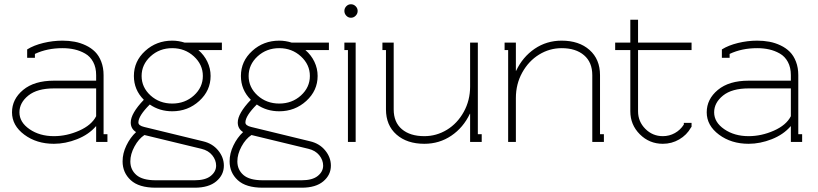

<svg xmlns="http://www.w3.org/2000/svg" viewBox="-20 -663 3820 897"><path d="M429.2 -120.1V-250H231.9Q153.8 -250 112.3 -216.6Q70.8 -183.1 70.8 -138.2Q70.8 -91.8 118.2 -59.3Q165.5 -26.9 231.9 -26.9Q291.5 -26.9 349.6 -52.5Q407.7 -78.1 429.2 -120.1ZM428.2 -73.2Q394.5 -34.2 340.1 -12.7Q285.6 8.8 231.9 8.8Q150.9 8.8 93.5 -33.9Q36.1 -76.7 36.1 -138.2Q36.1 -199.7 88.1 -242.9Q140.1 -286.1 231.9 -286.1H429.2V-312Q429.2 -347.7 415.3 -373.5Q401.4 -399.4 377.7 -412.8Q354 -426.3 327.9 -432.1Q301.8 -438 272 -438Q200.2 -438 143.1 -411.1V-393.1H106.9V-432.1Q137.2 -451.2 182.1 -462.2Q227.1 -473.1 272 -473.1Q301.8 -473.1 328.9 -468Q356 -462.9 381.1 -450.9Q406.2 -439 424.3 -420.9Q442.4 -402.8 453.1 -374.8Q463.9 -346.7 463.9 -312V-36.1H481.9V0H429.2V-73.2Z M654.8 -32.2Q627.9 -14.6 608.4 21.2Q588.9 57.1 588.9 90.8Q588.9 129.9 617.2 154.5Q645.5 179.2 707.5 179.2H889.6Q939.5 179.2 964.6 158.9Q989.7 138.7 989.7 110.8Q989.7 85 971.7 62.5Q953.6 40 920.9 32.2ZM626.5 -90.8Q626.5 -76.2 653.8 -69.8L928.7 -2.9Q972.7 7.3 999.3 39.8Q1025.9 72.3 1025.9 110.8Q1025.9 154.3 990.5 184.1Q955.1 213.9 889.6 213.9H707.5Q628.9 213.9 590.8 178.7Q552.7 143.6 552.7 90.8Q552.7 53.2 570.6 16.4Q588.4 -20.5 615.7 -45.9Q590.8 -61.5 590.8 -90.8Q590.8 -132.8 651.9 -196.8Q605.5 -243.2 605.5 -308.1Q605.5 -377 658.2 -425Q710.9 -473.1 784.7 -473.1Q814 -473.1 842.8 -463.9H1016.6V-429.2H906.7Q933.6 -406.2 948.7 -374.8Q963.9 -343.3 963.9 -308.1Q963.9 -239.7 910.9 -191.4Q857.9 -143.1 784.7 -143.1Q725.6 -143.1 679.7 -174.8Q626.5 -121.6 626.5 -90.8ZM784.7 -438Q725.1 -438 683.3 -399.7Q641.6 -361.3 641.6 -308.1Q641.6 -254.9 683.3 -217Q725.1 -179.2 784.7 -179.2Q844.2 -179.2 886 -217Q927.7 -254.9 927.7 -308.1Q927.7 -361.3 885.7 -399.7Q843.8 -438 784.7 -438Z M1154.8 -32.2Q1127.9 -14.6 1108.4 21.2Q1088.9 57.1 1088.9 90.8Q1088.9 129.9 1117.2 154.5Q1145.5 179.2 1207.5 179.2H1389.6Q1439.5 179.2 1464.6 158.9Q1489.7 138.7 1489.7 110.8Q1489.7 85 1471.7 62.5Q1453.6 40 1420.9 32.2ZM1126.5 -90.8Q1126.5 -76.2 1153.8 -69.8L1428.7 -2.9Q1472.7 7.3 1499.3 39.8Q1525.9 72.3 1525.9 110.8Q1525.9 154.3 1490.5 184.1Q1455.1 213.9 1389.6 213.9H1207.5Q1128.9 213.9 1090.8 178.7Q1052.7 143.6 1052.7 90.8Q1052.7 53.2 1070.6 16.4Q1088.4 -20.5 1115.7 -45.9Q1090.8 -61.5 1090.8 -90.8Q1090.8 -132.8 1151.9 -196.8Q1105.5 -243.2 1105.5 -308.1Q1105.5 -377 1158.2 -425Q1210.9 -473.1 1284.7 -473.1Q1314 -473.1 1342.8 -463.9H1516.6V-429.2H1406.7Q1433.6 -406.2 1448.7 -374.8Q1463.9 -343.3 1463.9 -308.1Q1463.9 -239.7 1410.9 -191.4Q1357.9 -143.1 1284.7 -143.1Q1225.6 -143.1 1179.7 -174.8Q1126.5 -121.6 1126.5 -90.8ZM1284.7 -438Q1225.1 -438 1183.3 -399.7Q1141.6 -361.3 1141.6 -308.1Q1141.6 -254.9 1183.3 -217Q1225.1 -179.2 1284.7 -179.2Q1344.2 -179.2 1386 -217Q1427.7 -254.9 1427.7 -308.1Q1427.7 -361.3 1385.7 -399.7Q1343.8 -438 1284.7 -438Z M1597.9 -589.6Q1588.9 -599.1 1588.9 -611.8Q1588.9 -624.5 1597.9 -633.8Q1606.9 -643.1 1619.6 -643.1Q1632.3 -643.1 1641.6 -633.8Q1650.9 -624.5 1650.9 -611.8Q1650.9 -599.1 1641.6 -589.6Q1632.3 -580.1 1619.6 -580.1Q1606.9 -580.1 1597.9 -589.6ZM1605.5 -429.2H1588.9V-463.9H1641.6V0H1605.5Z M1819.3 -463.9V-429.2V-151.9Q1819.3 -91.8 1857.7 -59.3Q1896 -26.9 1962.4 -26.9Q2019 -26.9 2067.9 -56.6Q2116.7 -86.4 2146.5 -140.1Q2176.3 -193.8 2176.3 -258.8V-463.9H2212.4V-36.1H2230.5V0H2176.3V-131.8H2175.3Q2144.5 -66.9 2088.6 -29.1Q2032.7 8.8 1962.4 8.8Q1881.3 8.8 1832.3 -34.4Q1783.2 -77.6 1783.2 -151.9V-429.2H1766.6V-463.9Z M2391.1 -332Q2421.9 -397 2477.8 -435.1Q2533.7 -473.1 2604 -473.1Q2685.1 -473.1 2734.1 -429.7Q2783.2 -386.2 2783.2 -312V-36.1H2801.3V0H2747.1V-36.1V-312Q2747.1 -372.1 2708.5 -405Q2669.9 -438 2604 -438Q2547.4 -438 2498.5 -408Q2449.7 -377.9 2419.9 -324.2Q2390.1 -270.5 2390.1 -205.1V0H2354V-429.2H2337.4V-463.9H2390.1V-332Z M2854 -429.2V-463.9H2924.8V-570.8H2960.9V-463.9H3210.9V-429.2H2960.9V-143.1Q2960.9 -95.2 2994.9 -61Q3028.8 -26.9 3076.7 -26.9Q3106.9 -26.9 3132.8 -41.3Q3158.7 -55.7 3174.8 -81.1V-88.9H3210.9V-70.8L3208 -66.9Q3188.5 -32.2 3153.3 -11.7Q3118.2 8.8 3076.7 8.8Q3013.7 8.8 2969.2 -35.6Q2924.8 -80.1 2924.8 -143.1V-429.2Z M3674.8 -120.1V-250H3477.5Q3399.4 -250 3357.9 -216.6Q3316.4 -183.1 3316.4 -138.2Q3316.4 -91.8 3363.8 -59.3Q3411.1 -26.9 3477.5 -26.9Q3537.1 -26.9 3595.2 -52.5Q3653.3 -78.1 3674.8 -120.1ZM3673.8 -73.2Q3640.1 -34.2 3585.7 -12.7Q3531.2 8.8 3477.5 8.8Q3396.5 8.8 3339.1 -33.9Q3281.7 -76.7 3281.7 -138.2Q3281.7 -199.7 3333.7 -242.9Q3385.7 -286.1 3477.5 -286.1H3674.8V-312Q3674.8 -347.7 3660.9 -373.5Q3647 -399.4 3623.3 -412.8Q3599.6 -426.3 3573.5 -432.1Q3547.4 -438 3517.6 -438Q3445.8 -438 3388.7 -411.1V-393.1H3352.5V-432.1Q3382.8 -451.2 3427.7 -462.2Q3472.7 -473.1 3517.6 -473.1Q3547.4 -473.1 3574.5 -468Q3601.6 -462.9 3626.7 -450.9Q3651.9 -439 3669.9 -420.9Q3688 -402.8 3698.7 -374.8Q3709.5 -346.7 3709.5 -312V-36.1H3727.5V0H3674.8V-73.2Z"/></svg>

Font: Rawengulk
Style: Regular
Weight: 400
Version: Version 0.92